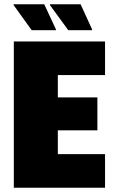

<svg xmlns="http://www.w3.org/2000/svg" viewBox="-20 -883 555 903"><path d="M45 0V-688H474V-530H252V-425H438V-270H252V-158H474V0ZM243 -741H129L44 -859V-863H188L243 -745ZM413 -741H301L215 -859V-863H359L413 -745Z"/></svg>

Font: Saira Semi Condensed Black
Style: Regular
Weight: 900
Width: 4
Designer: Hector Gatti with collaboration of the Omnibus-Type team
Foundry: Omnibus-Type
Version: Version 1.001; ttfautohint (v1.8)